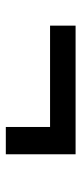

<svg xmlns="http://www.w3.org/2000/svg" viewBox="176 -606 287 680"><g transform="rotate(90 320.0 -265.5)"><path d="M429.2 -142.1V-298.8H70.3V-389.2H525.9V-142.1Z"/></g></svg>

Font: HK Grotesk SemiBold Legacy
Style: Regular
Weight: 600
Designer: Alfredo Marco Pradil
Foundry: Hanken Design Co.
Version: Version 2.022;PS 002.022;hotconv 1.0.88;makeotf.lib2.5.64775